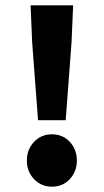

<svg xmlns="http://www.w3.org/2000/svg" viewBox="-20 -690 390 722"><path d="M123 -238 101 -530 95 -670H255L249 -530L227 -238ZM175 12Q135 12 108 -16.5Q81 -45 81 -86Q81 -128 108 -156.5Q135 -185 175 -185Q216 -185 242.5 -156.5Q269 -128 269 -86Q269 -45 242.5 -16.5Q216 12 175 12Z"/></svg>

Font: Source Sans 3 ExtraBold
Style: Regular
Weight: 800
Designer: Paul D. Hunt
Foundry: Adobe
Version: Version 3.052;hotconv 1.1.0;makeotfexe 2.6.0